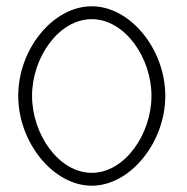

<svg xmlns="http://www.w3.org/2000/svg" viewBox="-20 -595 594 611"><path d="M38 -290C38 -141 150 -4 272 -4C394 -4 506 -141 506 -290C506 -438 395 -575 272 -575C149 -575 38 -439 38 -290ZM82 -290C82 -412 167 -534 272 -534C377 -534 462 -412 462 -290C462 -168 377 -45 272 -45C167 -45 82 -168 82 -290Z"/></svg>

Font: Charger Sport
Style: HLNrw
Weight: 100
Designer: Jasper
Foundry: Cannot Into Space Fonts
Version: Version 1.1